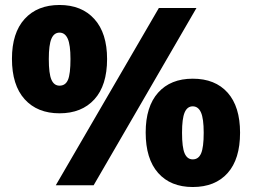

<svg xmlns="http://www.w3.org/2000/svg" viewBox="-20 -744 1014 771"><path d="M28 -508Q28 -612 79 -668Q130 -724 219 -724Q308 -724 359 -667.5Q410 -611 410 -507Q410 -401 359 -345Q308 -289 219 -289Q130 -289 79 -345.5Q28 -402 28 -508ZM204 0 618 -712H769L356 0ZM263 -507Q263 -564 252 -588.5Q241 -613 219 -613Q197 -613 186.5 -588.5Q176 -564 176 -507Q176 -448 186.5 -424Q197 -400 219 -400Q243 -400 253 -423.5Q263 -447 263 -507ZM565 -212Q565 -316 615 -372Q665 -428 754 -428Q844 -428 894 -372Q944 -316 944 -211Q944 -105 894 -49Q844 7 754 7Q665 7 615 -49.5Q565 -106 565 -212ZM798 -211Q798 -268 787 -292.5Q776 -317 754 -317Q732 -317 721.5 -292.5Q711 -268 711 -211Q711 -152 721.5 -128Q732 -104 754 -104Q777 -104 787.5 -128Q798 -152 798 -211Z"/></svg>

Font: Muli Black
Style: Regular
Weight: 900
Designer: Vernon Adams
Foundry: Vernon Adams
Version: Version 2.001